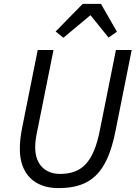

<svg xmlns="http://www.w3.org/2000/svg" viewBox="-20 -955 697 987"><path d="M405 -935 266 -793 306 -761 445 -877 538 -762 581 -792 499 -935ZM174 -698 93 -294C85 -254 82 -220 82 -189C82 -62 156 12 280 12C446 12 530 -64 573 -278L657 -698H576L493 -284C461 -122 401 -61 289 -61C210 -61 161 -112 161 -197C161 -219 163 -239 169 -269L255 -698Z"/></svg>

Font: Braiins Sans
Style: Italic
Weight: 400
Italic angle: -11.31°
Designer: Mike Abbink, Paul van der Laan, Pieter van Rosmalen, Jiri Chlebus, Lubos Buracinsky
Foundry: Bold Monday, Sudetype
Version: Version 1.000;hotconv 1.0.109;makeotfexe 2.5.65596